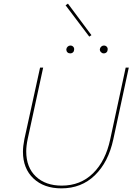

<svg xmlns="http://www.w3.org/2000/svg" viewBox="-20 -1029 731 1054"><path d="M106 -196Q106 -226 114 -266L200 -658H217L132 -266Q124 -228 124 -198Q124 -110 177 -60Q230 -10 319 -10Q422 -10 491 -78Q560 -146 585 -264L670 -658H687L602 -264Q575 -139 501 -67Q427 5 317 5Q221 5 163.5 -49.5Q106 -104 106 -196ZM344 -758Q345 -767 351.5 -773Q358 -779 366 -779Q376 -779 382 -772.5Q388 -766 387 -757Q387 -748 381 -742Q375 -736 365 -736Q356 -736 350 -742Q344 -748 344 -758ZM528 -758Q529 -767 535.5 -773Q542 -779 550 -779Q560 -779 566 -772.5Q572 -766 571 -757Q571 -748 565 -742Q559 -736 549 -736Q541 -736 534.5 -742.5Q528 -749 528 -758ZM340 -1000 353 -1009 482 -836 470 -828Z"/></svg>

Font: Ysabeau Thin
Style: Italic
Weight: 200
Italic angle: -12°
Designer: Christian Thalmann (Catharsis Fonts)
Version: Version 0.003